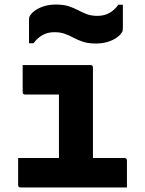

<svg xmlns="http://www.w3.org/2000/svg" viewBox="-20 -827 640 847"><path d="M60 -130H240V-410H91Q80 -410 80 -421V-540H379Q390 -540 390 -529V-130H529Q540 -130 540 -119V0H71Q60 0 60 -11ZM410 -757Q467 -757 502 -806H522V-704Q522 -696 521 -691.5Q520 -687 515 -680Q500 -660 470 -647.5Q440 -635 404 -635Q370 -635 347 -642.5Q324 -650 305.5 -660Q287 -670 267 -677.5Q247 -685 220 -685Q163 -685 128 -636H108V-738Q108 -746 109 -750.5Q110 -755 115 -762Q130 -782 160 -794.5Q190 -807 226 -807Q260 -807 283 -799.5Q306 -792 324.5 -782Q343 -772 363 -764.5Q383 -757 410 -757Z"/></svg>

Font: Recursive Mn Lnr St XBd
Style: Regular
Weight: 800
Monospace: yes
Version: Version 1.079;hotconv 1.0.112;makeotfexe 2.5.65598; ttfautoh